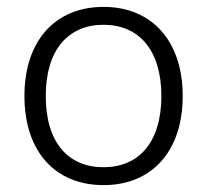

<svg xmlns="http://www.w3.org/2000/svg" viewBox="-20 -530 602 558"><path d="M281 8C421 8 511 -90 511 -251C511 -411 421 -510 281 -510C140 -510 51 -411 51 -251C51 -90 140 8 281 8ZM281 -44C178 -44 113 -116 113 -251C113 -385 178 -458 281 -458C383 -458 449 -385 449 -251C449 -116 383 -44 281 -44Z"/></svg>

Font: Poppy and Pepper Light
Style: Regular
Weight: 300
Designer: Thy Ha
Foundry: Thy Ha
Version: Version 0.001;Glyphs 3.2 (3227)